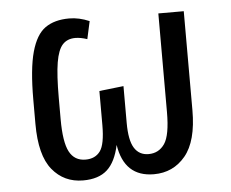

<svg xmlns="http://www.w3.org/2000/svg" viewBox="-46 -627 832 692"><g transform="rotate(-5 370.0 -281.0)"><path d="M74 -206V-293Q74 -405 91 -466Q108 -527 141.5 -550.5Q175 -574 228 -574Q264 -574 301 -558L287 -494Q263 -502 244 -502Q215 -502 198 -483.5Q181 -465 173.5 -420Q166 -375 166 -292V-215Q166 -132 184.5 -97Q203 -62 243 -62Q278 -62 296 -86.5Q314 -111 314 -181V-304L402 -314V-181Q402 -118 419.5 -90Q437 -62 471 -62Q508 -62 529 -92.5Q550 -123 550 -207V-564H642V-206Q642 -94 598 -41Q554 12 484 12Q377 12 359 -105Q346 -44 315 -16Q284 12 228 12Q159 12 116.5 -40Q74 -92 74 -206Z"/></g></svg>

Font: FiraGOUPP
Style: Medium
Weight: 400
Designer: bBox Type
Foundry: bBox Type GmbH
Version: Version 1.001